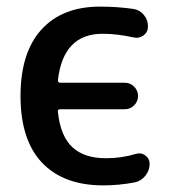

<svg xmlns="http://www.w3.org/2000/svg" viewBox="-20 -550 539 580"><path d="M292 10Q172 10 107 -58.5Q42 -127 42 -260Q42 -391 105 -460.5Q168 -530 282 -530Q335 -530 383 -523Q402 -520 414.5 -505Q427 -490 427 -470Q427 -453 413.5 -443Q400 -433 383 -437Q334 -448 290 -448Q171 -448 155 -308Q155 -300 162 -300H357Q374 -300 385.5 -288Q397 -276 397 -260Q397 -244 385.5 -232Q374 -220 357 -220H162Q153 -220 155 -211Q163 -138 199 -105Q235 -72 300 -72Q347 -72 390 -85Q406 -90 419 -80.5Q432 -71 432 -55Q432 -35 419 -19Q406 -3 387 1Q339 10 292 10Z"/></svg>

Font: Rounded Mplus 1c Medium
Style: Regular
Weight: 500
Version: Version 1.059.20150529